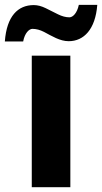

<svg xmlns="http://www.w3.org/2000/svg" viewBox="-64 -777 424 797"><path d="M228 -545.9H67.9V0H228ZM263.2 -756.8C255.9 -722.2 238.3 -705.1 224.1 -705.1C209 -705.1 192.9 -709.5 176.3 -717.8C159.2 -726.1 142.6 -734.4 125.5 -743.2C108.4 -751.5 92.3 -755.9 76.2 -755.9C10.3 -755.9 -36.1 -710 -43.9 -605H32.2C38.6 -639.6 56.6 -657.2 70.8 -657.2C86.4 -657.2 102.5 -652.8 118.7 -644.5C151.4 -627.4 184.6 -606 221.2 -606C283.7 -606 332 -654.8 339.8 -756.8Z"/></svg>

Font: Avrile Sans
Style: Bold
Weight: 700
Designer: Monotype Design Team, Google (font), Stefan Peev (BGR Cyrillic), Cristiano Sobral (main changes)
Foundry: The Avrile Sans Project Authors
Version: Version 3.110